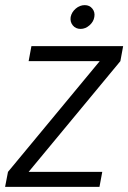

<svg xmlns="http://www.w3.org/2000/svg" viewBox="-33 -725 498 745"><path d="M444.8 -545.9 434.1 -487.8 78.1 -58.1H363.8L353 0H-13.2L-2 -58.1L354 -487.8H78.1L88.9 -545.9ZM279.8 -612.8Q260.7 -612.8 249.5 -626.5Q238.3 -640.1 241.2 -659.2Q245.1 -678.2 261 -691.7Q276.9 -705.1 295.9 -705.1Q314.5 -705.1 325.4 -691.4Q336.4 -677.7 333 -659.2Q330.1 -640.6 314.2 -626.7Q298.3 -612.8 279.8 -612.8Z"/></svg>

Font: SVN-Poppins Light
Style: Italic
Weight: 300
Italic angle: -10°
Designer: Ninad Kale (Devanagari), Jonny Pinhorn (Latin)
Foundry: Indian Type Foundry
Version: Version 3.002 2017